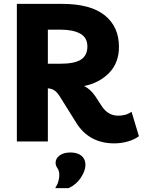

<svg xmlns="http://www.w3.org/2000/svg" viewBox="-20 -730 737 991"><path d="M659 -153 697 -27Q675 -10 640.5 0Q606 10 570 10Q505 10 456 -16.5Q407 -43 375 -94L290 -230Q275 -254 260.5 -263.5Q246 -273 227 -274V0H67V-710H300Q447 -710 520.5 -651Q594 -592 594 -488Q594 -406 543.5 -354Q493 -302 414 -286Q447 -270 472 -233L506 -181Q538 -133 590 -133Q609 -133 626 -137.5Q643 -142 659 -153ZM291 -577H227V-401H290Q365 -401 398 -422.5Q431 -444 431 -490Q431 -536 394 -556.5Q357 -577 291 -577ZM265 241Q277 222 281.5 205Q286 188 286 174Q286 151 276.5 138Q267 125 267 110Q267 88 287.5 72.5Q308 57 344 57Q380 57 400.5 74Q421 91 421 121Q421 151 397.5 187Q374 223 334 241Z"/></svg>

Font: Livvic
Style: Bold
Weight: 700
Designer: Jacques Le Bailly, Baron von Fonthausen
Version: Version 1.001; ttfautohint (v1.8.2)